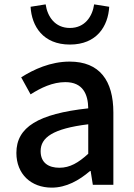

<svg xmlns="http://www.w3.org/2000/svg" viewBox="-20 -846 615 879"><path d="M217 13C283 13 342 -20 392 -63H395L405 0H499V-331C499 -477 436 -564 299 -564C211 -564 134 -528 77 -492L120 -414C167 -444 221 -470 279 -470C360 -470 383 -414 384 -350C155 -325 55 -264 55 -146C55 -49 122 13 217 13ZM252 -78C203 -78 166 -100 166 -154C166 -216 221 -257 384 -277V-142C339 -101 300 -78 252 -78ZM300 -642C423 -642 475 -726 480 -815L411 -826C403 -771 369 -718 300 -718C231 -718 197 -771 189 -826L120 -815C125 -726 177 -642 300 -642Z"/></svg>

Font: Noto Sans CJK KR Medium
Style: Regular
Weight: 500
Designer: Ryoko NISHIZUKA (kana & ideographs); Paul D. Hunt (Latin, Greek & Cyrillic); Wenlong ZHANG (bopomofo); Sandoll Communica
Foundry: Adobe Systems Incorporated
Version: Version 1.004;PS 1.004;hotconv 1.0.82;makeotf.lib2.5.63406